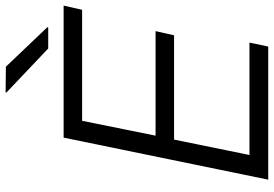

<svg xmlns="http://www.w3.org/2000/svg" viewBox="-166 -811 977 685"><g transform="rotate(-90 322.5 -468.5)"><path d="M645 -730 630 -664H234L181 -402H554L539 -336H167L112 -67H513L499 0H24L174 -730ZM335 -934V-937L427 -936L568 -788L567 -785H492Z"/></g></svg>

Font: Nacelle Light
Style: Italic
Weight: 300
Italic angle: -12°
Designer: Sora Sagano
Foundry: Sora Sagano
Version: Version 1.000;FEAKit 1.0